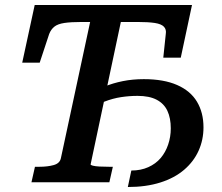

<svg xmlns="http://www.w3.org/2000/svg" viewBox="-20 -730 891 769"><path d="M556 -413Q636 -413 689.5 -389.5Q743 -366 769 -322.5Q795 -279 795 -220Q795 -170 775.5 -126.5Q756 -83 717.5 -50Q679 -17 622 1Q565 19 492 19L506 -47Q544 -47 574 -60.5Q604 -74 623.5 -97Q643 -120 653.5 -151Q664 -182 664 -216Q664 -257 650.5 -286Q637 -315 607.5 -330.5Q578 -346 531 -346Q498 -346 465 -341Q432 -336 398.5 -323Q365 -310 328 -286L342 -353Q367 -370 399.5 -383.5Q432 -397 471.5 -405Q511 -413 556 -413ZM224 -97 341 -642H308Q264 -642 237.5 -638Q211 -634 197.5 -623Q184 -612 177 -594L139 -479H69L119 -710H749L704 -499H634L644 -594Q647 -612 636.5 -623Q626 -634 600 -638Q574 -642 530 -642H464L343 -72Q342 -69 351.5 -66.5Q361 -64 378 -63Q395 -62 418 -62H432L418 0H106L120 -62H137Q171 -62 195.5 -69Q220 -76 224 -97Z"/></svg>

Font: Roboto Serif Medium
Style: Italic
Weight: 500
Italic angle: -10°
Designer: Greg Gazdowicz
Foundry: Commercial Type
Version: Version 1.008